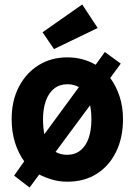

<svg xmlns="http://www.w3.org/2000/svg" viewBox="-20 -794 600 857"><path d="M112 43 43 -10 88 -74Q62 -110 47 -157.5Q32 -205 32 -262Q32 -345 64.5 -407Q97 -469 153 -503.5Q209 -538 281 -538Q316 -538 347.5 -529.5Q379 -521 407 -505L448 -562L519 -510L472 -446Q498 -411 513.5 -364.5Q529 -318 529 -262Q529 -179 498 -116Q467 -53 411.5 -18Q356 17 281 17Q245 17 214 8Q183 -1 155 -15ZM279 -103Q315 -103 339.5 -123Q364 -143 376 -178.5Q388 -214 388 -261Q388 -278 386.5 -294Q385 -310 382 -324L228 -116Q239 -110 251.5 -106.5Q264 -103 279 -103ZM178 -195 332 -405Q322 -411 309 -414.5Q296 -418 281 -418Q246 -418 221.5 -398.5Q197 -379 184.5 -343.5Q172 -308 172 -261Q172 -243 173.5 -226.5Q175 -210 178 -195ZM221 -575 170 -650 347 -774 416 -669Z"/></svg>

Font: Ubuntu Sans Mono
Style: Bold
Weight: 700
Monospace: yes
Designer: Dalton Maag Ltd
Foundry: Dalton Maag Ltd
Version: Version 1.006